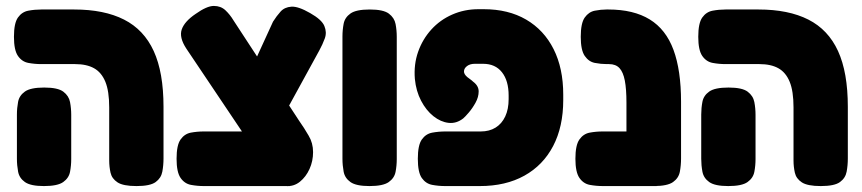

<svg xmlns="http://www.w3.org/2000/svg" viewBox="-20 -618 2906 647"><path d="M440 9Q395 9 376 -3.5Q357 -16 352.5 -36Q348 -56 348 -77V-256Q348 -311 335 -342.5Q322 -374 297 -388Q272 -402 233 -402H119Q97 -402 75.5 -406Q54 -410 40.5 -429.5Q27 -449 27 -494Q27 -540 40.5 -559Q54 -578 75.5 -582Q97 -586 119 -586H230Q331 -586 398 -552Q465 -518 498 -446Q531 -374 531 -258V-84Q531 -61 527 -39.5Q523 -18 504.5 -4.5Q486 9 440 9ZM128 9Q83 9 64 -4.5Q45 -18 41 -39.5Q37 -61 37 -83V-232Q37 -254 41 -275Q45 -296 64 -309.5Q83 -323 129 -323Q175 -323 193.5 -309Q212 -295 216 -274Q220 -253 220 -231V-82Q220 -60 216 -39Q212 -18 193 -4.5Q174 9 128 9Z M943 9 841 -107 608 -454Q583 -492 592.5 -519Q602 -546 639 -571Q677 -598 700.5 -598Q724 -598 739.5 -583.5Q755 -569 767 -549L988 -211Q997 -198 1004.5 -186.5Q1012 -175 1020 -161Q1035 -136 1035 -105.5Q1035 -75 1023 -48.5Q1011 -22 990.5 -5.5Q970 11 943 9ZM667 9Q645 9 623.5 5Q602 1 588.5 -18.5Q575 -38 575 -83Q575 -129 588.5 -148Q602 -167 623 -171Q644 -175 667 -175H946L957 9ZM907 -176 785 -294 900 -545Q912 -564 925.5 -579Q939 -594 962 -595.5Q985 -597 1025 -574Q1064 -552 1073 -530.5Q1082 -509 1074.5 -488.5Q1067 -468 1056 -448Z M1225 9Q1180 9 1161 -4.5Q1142 -18 1138 -39.5Q1134 -61 1134 -83V-495Q1134 -517 1138 -538Q1142 -559 1161 -572.5Q1180 -586 1226 -586Q1272 -586 1290.5 -572Q1309 -558 1313 -537Q1317 -516 1317 -494V-82Q1317 -60 1313 -39Q1309 -18 1290 -4.5Q1271 9 1225 9Z M1480 9Q1458 9 1436.5 5Q1415 1 1401.5 -18Q1388 -37 1388 -83Q1388 -129 1401.5 -148Q1415 -167 1436.5 -171Q1458 -175 1481 -175H1600Q1629 -175 1650 -188Q1671 -201 1682.5 -225.5Q1694 -250 1694 -284V-296Q1694 -346 1671.5 -374.5Q1649 -403 1608 -403H1580Q1564 -403 1554 -395.5Q1544 -388 1543.5 -378Q1543 -368 1555 -358Q1560 -354 1565 -350.5Q1570 -347 1574 -343Q1593 -329 1593 -310Q1593 -291 1582.5 -272Q1572 -253 1559.5 -238.5Q1547 -224 1541 -219Q1518 -201 1491.5 -204Q1465 -207 1440.5 -226.5Q1416 -246 1399 -278.5Q1382 -311 1378 -352Q1374 -401 1389 -443.5Q1404 -486 1433.5 -518.5Q1463 -551 1504 -569Q1545 -587 1592 -587H1610Q1693 -587 1753 -552Q1813 -517 1845.5 -452.5Q1878 -388 1878 -299V-281Q1878 -191 1844 -126Q1810 -61 1747 -26Q1684 9 1597 9Z M2183 9Q2139 9 2119.5 -3.5Q2100 -16 2095.5 -36Q2091 -56 2091 -77V-272Q2091 -318 2085.5 -346.5Q2080 -375 2067.5 -388.5Q2055 -402 2032 -402H2025Q2005 -402 1984.5 -406Q1964 -410 1950.5 -429.5Q1937 -449 1937 -494Q1937 -540 1950.5 -559Q1964 -578 1984.5 -582Q2005 -586 2024 -586H2030Q2115 -586 2169.5 -552.5Q2224 -519 2249.5 -450Q2275 -381 2275 -275V-84Q2275 -61 2271 -39.5Q2267 -18 2248 -4.5Q2229 9 2183 9ZM2012 9Q1989 9 1967.5 5Q1946 1 1932.5 -18.5Q1919 -38 1919 -83Q1919 -129 1932.5 -148Q1946 -167 1967 -171Q1988 -175 2011 -175H2194L2193 9Z M2746 9Q2701 9 2682 -3.5Q2663 -16 2658.5 -36Q2654 -56 2654 -77V-256Q2654 -311 2641 -342.5Q2628 -374 2603 -388Q2578 -402 2539 -402H2425Q2403 -402 2381.5 -406Q2360 -410 2346.5 -429.5Q2333 -449 2333 -494Q2333 -540 2346.5 -559Q2360 -578 2381.5 -582Q2403 -586 2425 -586H2536Q2637 -586 2704 -552Q2771 -518 2804 -446Q2837 -374 2837 -258V-84Q2837 -61 2833 -39.5Q2829 -18 2810.5 -4.5Q2792 9 2746 9ZM2434 9Q2389 9 2370 -4.5Q2351 -18 2347 -39.5Q2343 -61 2343 -83V-232Q2343 -254 2347 -275Q2351 -296 2370 -309.5Q2389 -323 2435 -323Q2481 -323 2499.5 -309Q2518 -295 2522 -274Q2526 -253 2526 -231V-82Q2526 -60 2522 -39Q2518 -18 2499 -4.5Q2480 9 2434 9Z"/></svg>

Font: Fredoka SemiCondensed
Style: Bold
Weight: 700
Width: 4
Designer: Ben Nathan
Foundry: Milena B. Brandão, Ben Nathan
Version: Version 2.001